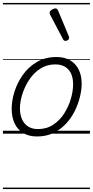

<svg xmlns="http://www.w3.org/2000/svg" viewBox="-20 -905 629 1300"><path d="M231 19Q175 19 136.5 -4.5Q98 -28 78.5 -70.5Q59 -113 59 -168Q59 -223 78 -284Q97 -345 135 -398.5Q173 -452 230 -485.5Q287 -519 363 -519Q417 -519 455 -496.5Q493 -474 513 -433.5Q533 -393 533 -339Q533 -298 521.5 -250Q510 -202 486.5 -154Q463 -106 426.5 -67Q390 -28 341.5 -4.5Q293 19 231 19ZM237 -31Q296 -31 341 -61Q386 -91 415.5 -138Q445 -185 460 -237Q475 -289 475 -334Q475 -376 461.5 -406Q448 -436 421 -452.5Q394 -469 355 -469Q297 -469 252.5 -440Q208 -411 177.5 -364.5Q147 -318 131 -266.5Q115 -215 115 -171Q115 -128 129.5 -96.5Q144 -65 171 -48Q198 -31 237 -31ZM423 -628Q419 -628 415 -630Q411 -632 407 -639L318 -808Q317 -812 316 -815Q315 -818 316 -822Q317 -828 324 -834Q331 -840 339.5 -844Q348 -848 356 -848Q367 -848 374 -832L446 -659Q447 -655 447.5 -652Q448 -649 448 -646Q446 -637 438 -632.5Q430 -628 423 -628ZM0 365H589V375H0ZM0 -20H589V0H0ZM0 -505H589V-500H0ZM0 -885H589V-875H0Z"/></svg>

Font: Playwrite DK Uloopet Guides
Style: Regular
Weight: 400
Designer: Veronika Burian, José Scaglione
Foundry: TypeTogether
Version: Version 1.003